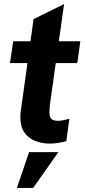

<svg xmlns="http://www.w3.org/2000/svg" viewBox="-20 -696 418 944"><path d="M224 10Q186 10 153 -3Q120 -16 100 -44.5Q80 -73 80 -121Q80 -130 81 -140.5Q82 -151 85 -170L145 -602L295 -676L226 -186Q225 -177 224 -165.5Q223 -154 223 -144Q223 -123 232 -112.5Q241 -102 265 -102Q278 -102 291.5 -105Q305 -108 321 -112L306 -2Q284 4 263.5 7Q243 10 224 10ZM29 -386 45 -493H375L360 -386ZM63 228 123 52H267L143 228Z"/></svg>

Font: Hanken Grotesk ExtraBold
Style: Italic
Weight: 800
Italic angle: -8°
Designer: Alfredo Marco Pradil
Foundry: Hanken Design Co.
Version: Version 3.013